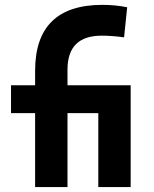

<svg xmlns="http://www.w3.org/2000/svg" viewBox="-20 -762 626 782"><path d="M123 0V-473.6Q123 -742.2 397 -742.2Q449.4 -742.2 498 -732.4L485.4 -609.9Q457.1 -613.8 435.7 -615.2Q414.3 -616.7 394 -616.7Q254.9 -616.7 254.9 -478.5V0ZM24.9 -301.3V-414.6H512.2V-301.3ZM380.4 0V-414.6H512.2V0Z"/></svg>

Font: Cascadia Mono
Style: Regular
Weight: 400
Monospace: yes
Designer: Aaron Bell
Foundry: Saja Typeworks
Version: Version 2404.023